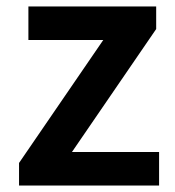

<svg xmlns="http://www.w3.org/2000/svg" viewBox="-20 -575 541 595"><path d="M39 0V-70L300 -451H68V-555H464V-485L203 -104H473V0Z"/></svg>

Font: Noto Sans KR Thin SemiBold
Style: Regular
Weight: 600
Version: Version 2.004-H2;hotconv 1.0.118;makeotfexe 2.5.65603